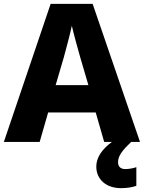

<svg xmlns="http://www.w3.org/2000/svg" viewBox="-20 -737 747 997"><path d="M521 0H561C507 40 480 83 480 128C480 195 532 240 608 240C642 240 667 235 688 228V131C675 136 650 141 631 141C608 141 593 130 593 105C593 72 616 43 661 0H707L461 -717H243L0 0H186L230 -153H477ZM397 -438 439 -295H269L311 -438C320 -472 344 -559 353 -603C363 -559 387 -473 397 -438Z"/></svg>

Font: Noto Sans Telugu ExtraBold
Style: Regular
Weight: 800
Designer: Jelle Bosma - Monotype Design Team
Foundry: Monotype Imaging Inc.
Version: Version 2.005